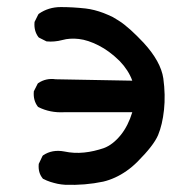

<svg xmlns="http://www.w3.org/2000/svg" viewBox="-20 -509 540 535"><path d="M161.6 5.9Q156.2 5.4 151.1 4.9Q146 4.4 140.6 3.2Q135.3 2 130.4 0.7Q125.5 -0.5 120.4 -2.2Q115.2 -3.9 110.4 -5.9Q105.5 -7.8 101.1 -10.3L99.6 -10.7L99.1 -11.7Q85.9 -27.3 87.9 -51.3V-52.2L88.4 -53.2L98.1 -73.7L99.1 -75.2L100.1 -76.2Q125.5 -93.3 159.2 -86.9Q186 -81.1 214.4 -84Q228.5 -85.4 242.2 -88.6Q255.9 -91.8 269 -96.2Q294.4 -105.5 316.9 -133.3Q337.4 -159.2 348.6 -196.3H158.2Q119.6 -194.3 87.4 -210.4L85.9 -211.4L85 -212.4Q72.3 -229.5 74.2 -253.4V-254.4L74.7 -255.4L84.5 -274.9L85.4 -276.4L86.4 -277.3Q107.9 -292 135.3 -288.1L348.6 -284.2Q343.3 -298.8 334.5 -312.5Q325.7 -326.2 313.5 -338.9Q284.7 -367.2 254.9 -382.3Q225.1 -397.5 199.7 -400.4Q187 -401.9 175.5 -401.1Q164.1 -400.4 153.8 -397.5Q142.6 -394.5 131.8 -393.6Q121.1 -392.6 110.8 -393.6H109.9L108.9 -394L89.4 -403.8L87.9 -404.8L86.9 -405.8Q74.2 -422.9 76.2 -446.8V-447.8L76.7 -448.7L86.4 -468.3L87.4 -469.7L88.4 -470.7Q115.2 -489.3 149.4 -489.3Q182.1 -489.3 218.3 -485.4Q231 -483.9 243.4 -480.7Q255.9 -477.5 268.6 -472.7Q281.2 -467.8 294.4 -461.4Q301.8 -457 310.1 -451.9Q318.4 -446.8 326.7 -440.2Q335 -433.6 343.8 -425.8Q352.5 -418 361.6 -408.9Q370.6 -399.9 380.4 -389.6Q428.2 -337.4 435.1 -290.5Q441.4 -244.1 437 -203.1Q432.6 -161.6 420.4 -132.3Q414.1 -117.7 399.9 -99.4Q385.7 -81.1 363.3 -58.6Q348.6 -43.9 333 -33Q317.4 -22 300.8 -14.4Q284.2 -6.8 267.6 -2.9Q217.3 7.8 161.6 5.9Z"/></svg>

Font: NaikaiFont
Style: SemiBold
Weight: 600
Version: Version 1.89